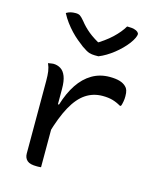

<svg xmlns="http://www.w3.org/2000/svg" viewBox="-122 -915 844 1007"><g transform="rotate(15 300.0 -411.5)"><path d="M190 -339H203Q223 -405 254 -451.5Q285 -498 327.5 -523Q370 -548 423 -548Q456 -548 477.5 -541.5Q499 -535 512 -522Q520 -515 524 -503Q528 -491 528 -471Q528 -464 527.5 -456.5Q527 -449 525.5 -442Q524 -435 522.5 -428Q521 -421 518 -416H512Q490 -429 467 -435.5Q444 -442 413 -442Q362 -442 321.5 -415Q281 -388 249 -330Q217 -272 190 -178ZM197 3Q193 3 189 3.5Q185 4 181.5 4Q178 4 173 4Q156 4 143 1Q130 -2 122 -9Q114 -16 110 -25.5Q106 -35 106 -47Q106 -89 106 -129Q106 -169 106 -208.5Q106 -248 106 -287Q106 -326 106 -364.5Q106 -403 106 -442Q106 -472 103 -493Q100 -514 91 -534Q96 -535 100.5 -535.5Q105 -536 110 -537Q115 -538 119 -538Q141 -538 159 -527Q177 -516 187 -490.5Q197 -465 197 -422Q197 -378 197 -335Q197 -292 197 -248.5Q197 -205 197 -162.5Q197 -120 197 -78.5Q197 -37 197 3ZM337 -637Q333 -637 328.5 -637Q324 -637 317 -637Q301 -637 286.5 -641.5Q272 -646 245 -665Q229 -677 211 -692Q193 -707 175.5 -725.5Q158 -744 142 -765.5Q126 -787 113 -812Q124 -819 136 -822Q148 -825 164 -825Q179 -825 188 -819Q197 -813 212 -795Q233 -768 261.5 -744.5Q290 -721 341 -694L284 -708H349L294 -693Q351 -726 387 -760Q423 -794 442 -827H448Q468 -827 481 -823.5Q494 -820 500.5 -814Q507 -808 507 -802Q507 -795 501 -781.5Q495 -768 481 -749Q468 -732 451.5 -715.5Q435 -699 416 -684Q397 -669 377 -657Q357 -645 337 -637Z"/></g></svg>

Font: Recursive Monospace Casual
Style: Regular
Weight: 400
Version: Version 1.047